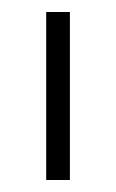

<svg xmlns="http://www.w3.org/2000/svg" viewBox="-20 -717 194 320"><path d="M96.5 -417H57V-697H96.5Z"/></svg>

Font: Acari Sans Neue Light
Style: Regular
Weight: 300
Designer: Alfredo Marco Pradil (font), Cristiano Sobral (main changes)
Foundry: Hanken Design Co. (font), Cristiano Sobral (main changes)
Version: Version 2.459;March 19, 2022;FontCreator 14.0.0.2808 64-bit;